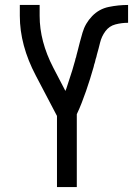

<svg xmlns="http://www.w3.org/2000/svg" viewBox="-20 -755 540 775"><path d="M210 0V-287L125 -449Q60 -572 60 -691V-735H140V-691Q140 -588 195 -482L244 -388L248 -398Q260 -435 272 -472L280 -500L283 -510L285 -519L287 -524L289 -533L293 -548Q302 -585 313 -623Q324 -661 352 -690Q380 -719 419 -727Q458 -735 497 -735V-663Q471 -663 446 -656.5Q421 -650 405.5 -629Q390 -608 384 -583Q378 -558 371 -534L369 -525L366 -516L364 -507L363 -503L360 -494L358 -485Q351 -461 343.5 -436.5Q336 -412 327.5 -388Q319 -364 310 -340.5Q301 -317 290 -294V0Z"/></svg>

Font: Iosevka SS08
Style: Regular
Weight: 400
Monospace: yes
Designer: Belleve Invis
Foundry: Belleve Invis
Version: 2.1.0; ttfautohint (v1.8.2)